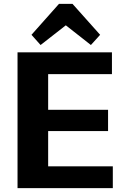

<svg xmlns="http://www.w3.org/2000/svg" viewBox="-20 -970 641 990"><path d="M193.1 -112.2H561.7V0H70.4V-700H557.2V-587.8H193.1L228.3 -674.6V-345.9L193.1 -403.9H537.2V-294.1H193.1L228.3 -352.1V-25.4ZM142.3 -790.5 284.1 -950H353.9L496.3 -790.5L448.7 -737.9L275.3 -874.1H363.7L189.3 -737.9Z"/></svg>

Font: Pathway Extreme 8pt Thin
Style: Regular
Weight: 100
Designer: Eduardo Rodriguez Tunni
Foundry: Eduardo Rodriguez Tunni
Version: Version 1.000